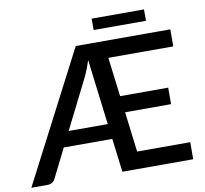

<svg xmlns="http://www.w3.org/2000/svg" viewBox="-97 -950 1118 1048"><g transform="rotate(-10 462.0 -426.0)"><path d="M464 -270 419.5 -632.5Q404 -585 388 -550.5L247.5 -270ZM890.5 -94.5 890 0H497.5L474.5 -186H205.5L126 -27Q120.5 -14.5 109.2 -7.2Q98 0 82 0H-7L366 -720H890V-625.5H530L557 -408.5H823.5V-317H568.5L596 -94.5ZM477.5 -852H767.5V-789H477.5Z"/></g></svg>

Font: Lato SemiBold
Style: Regular
Weight: 600
Designer: Lukasz Dziedzic with Adam Twardoch and Botio Nikoltchev
Foundry: tyPoland Lukasz Dziedzic
Version: Version 2.015; 2015-08-06; http://www.latofonts.com/